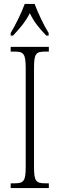

<svg xmlns="http://www.w3.org/2000/svg" viewBox="-20 -951 302 971"><path d="M34 -784V-771H46C81 -809 107 -838 131 -884C153 -838 178 -809 214 -771H226V-784C202 -822 172 -886 155 -931H105C89 -886 57 -822 34 -784ZM34 0H227V-24H208C161 -24 152 -36 152 -109V-605C152 -679 161 -690 208 -690H227V-714H34V-690H54C100 -690 110 -679 110 -605V-108C110 -35 100 -24 54 -24H34Z"/></svg>

Font: Noto Serif Sinhala ExtraCondensed ExtraLight
Style: Regular
Weight: 200
Width: 2
Designer: Jelle Bosma - Monotype Design Team
Foundry: Monotype Imaging Inc.
Version: Version 2.007